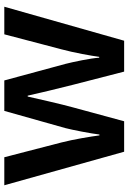

<svg xmlns="http://www.w3.org/2000/svg" viewBox="124 -706 583 870"><g transform="rotate(-90 415.0 -271.5)"><path d="M465 -233 525 0H665L819 -543H694L626 -284C611 -229 596 -146 592 -113H588C586 -150 569 -231 560 -266L485 -543H347L269 -266C261 -236 244 -148 240 -112H236C231 -150 218 -230 204 -284L137 -543H10L162 0H300L363 -232C377 -282 404 -401 412 -437H416C424 -401 452 -282 465 -233Z"/></g></svg>

Font: Noto Sans Telugu SemiBold
Style: Regular
Weight: 600
Designer: Jelle Bosma - Monotype Design Team
Foundry: Monotype Imaging Inc.
Version: Version 2.005